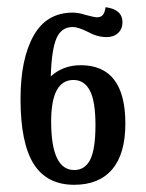

<svg xmlns="http://www.w3.org/2000/svg" viewBox="-20 -859 405 533"><path d="M37 -584Q37 -695 73 -759.5Q109 -824 182 -824Q198 -824 216 -818Q242 -811 249 -811Q260 -811 265.5 -817.5Q271 -824 273 -839Q320 -833 320 -797Q320 -779 308 -767.5Q296 -756 276 -756Q250 -756 225 -770Q197 -784 182 -784Q150 -784 136.5 -752Q123 -720 121 -647Q136 -661 157 -669.5Q178 -678 204 -678Q328 -678 328 -516Q328 -432 291.5 -389Q255 -346 186 -346Q110 -346 73.5 -404Q37 -462 37 -584ZM245 -512Q245 -578 229.5 -607.5Q214 -637 184 -637Q122 -637 122 -522Q122 -387 186 -387Q216 -387 230.5 -416Q245 -445 245 -512Z"/></svg>

Font: Noto Serif Georgian Medium Narrow
Style: Regular
Weight: 500
Width: 4
Designer: Monotype Design team
Foundry: Monotype Imaging Inc.
Version: Version 1.000